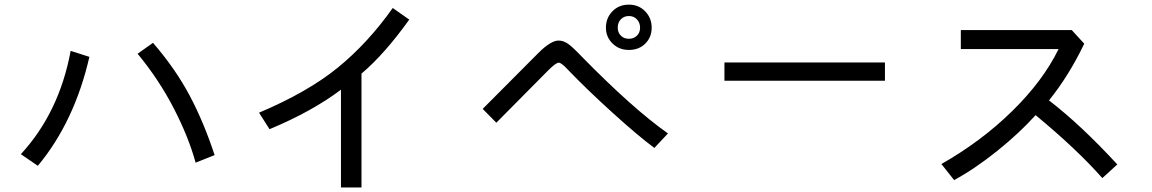

<svg xmlns="http://www.w3.org/2000/svg" viewBox="-20 -783 5040 840"><path d="M71.3 -108.4Q239.3 -291 289.1 -560.5L371.1 -534.2Q305.7 -250 145.5 -57.6ZM582 -547.9 649.4 -595.7Q748 -481.4 810.1 -364.3Q872.1 -247.1 918.9 -104.5L835.9 -71.3Q804.7 -184.6 739.7 -310.1Q674.8 -435.5 582 -547.9Z M1113.3 -290Q1326.2 -379.9 1458 -487.3Q1589.8 -594.7 1698.2 -748L1770.5 -697.3Q1662.1 -545.9 1561.5 -460.9V37.1H1471.7V-390.6Q1344.7 -294.9 1159.2 -217.8Z M2091.8 -306.6 2335 -550.8Q2389.6 -605.5 2423.8 -605.5Q2445.3 -605.5 2465.3 -591.3Q2485.4 -577.1 2522.5 -538.1Q2747.1 -308.6 2902.3 -199.2L2842.8 -135.7Q2770.5 -189.5 2659.7 -290Q2548.8 -390.6 2471.7 -470.7Q2468.8 -473.6 2460.9 -481.9Q2453.1 -490.2 2449.7 -493.2Q2446.3 -496.1 2440.9 -500.5Q2435.5 -504.9 2431.6 -506.8Q2427.7 -508.8 2424.8 -508.8Q2412.1 -508.8 2378.9 -475.6L2151.4 -246.1ZM2682.6 -662.1Q2682.6 -640.6 2696.3 -627Q2710 -613.3 2731.4 -613.3Q2752 -613.3 2766.1 -626.5Q2780.3 -639.6 2780.3 -662.1Q2780.3 -683.6 2766.6 -698.2Q2752.9 -712.9 2731.4 -712.9Q2710 -712.9 2696.3 -698.7Q2682.6 -684.6 2682.6 -662.1ZM2630.9 -662.1Q2630.9 -704.1 2659.2 -733.4Q2687.5 -762.7 2731.4 -762.7Q2774.4 -762.7 2802.7 -733.4Q2831.1 -704.1 2831.1 -662.1Q2831.1 -620.1 2803.2 -592.3Q2775.4 -564.5 2731.4 -564.5Q2688.5 -564.5 2659.7 -592.8Q2630.9 -621.1 2630.9 -662.1Z M3149.4 -429.7V-509.8H3851.6V-429.7Z M4098.6 -65.4Q4272.5 -164.1 4407.7 -296.4Q4543 -428.7 4611.3 -568.4H4183.6V-651.4H4668.9L4723.6 -591.8Q4656.2 -451.2 4569.3 -343.8Q4710 -235.4 4868.2 -63.5L4802.7 -3.9Q4690.4 -130.9 4510.7 -279.3Q4441.4 -202.1 4343.8 -123.5Q4246.1 -44.9 4154.3 4.9Z"/></svg>

Font: Gothic A1 Medium
Style: Regular
Weight: 500
Designer: HanYang I&C Co.,Ltd.
Foundry: HanYang I&C Co.,Ltd.
Version: Version 2.50